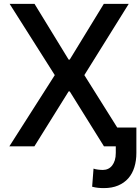

<svg xmlns="http://www.w3.org/2000/svg" viewBox="-20 -747 716 980"><path d="M259.6 -363.6 29.1 -727.3H156.2L330.3 -442.8H335.9L509.9 -727.3H637.1L410.5 -363.6L578.5 -95.9H676.1V33.7Q676.1 73.5 665.8 106.5Q655.5 139.6 634.8 163.2Q614 186.8 582.9 199.9Q551.8 213.1 510.3 213.1Q494 213.1 480.1 211.6Q466.3 210.2 450.3 206L457.4 113.6Q461.6 115.4 467.9 116.7Q474.1 117.9 480.8 118.8Q487.6 119.7 494 120Q500.4 120.4 505 120.4Q519.5 120.4 531.6 114.7Q543.7 109 552.4 97.8Q561.1 86.6 566.1 70.7Q571 54.7 571 33.7V0H510.7L335.9 -280.5H330.3L155.5 0H27.7Z"/></svg>

Font: Inter P Medium
Style: Regular
Weight: 500
Designer: Rasmus Andersson
Foundry: rsms
Version: Version 3.018;git-588b23468